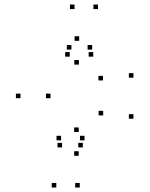

<svg xmlns="http://www.w3.org/2000/svg" viewBox="-20 -755 660 842"><path d="M226.9 67.4V47.4H206.9V67.4ZM329.8 67.4V47.4H309.8V67.4ZM350.7 -139.5V-159.5H330.7V-139.5ZM247.8 -139.5V-159.5H227.8V-139.5ZM325.2 -176.1V-196.1H305.2V-176.1ZM201.5 -324.3V-344.3H181.5V-324.3ZM325.9 -471.7V-491.7H305.9V-471.7ZM431.7 -402.3V-422.3H411.7V-402.3ZM565.2 -414.2V-434.2H545.2V-414.2ZM327.2 -576V-596H307.2V-576ZM69.8 -324.4V-344.4H49.8V-324.4ZM325.2 -71.8V-91.8H305.2V-71.8ZM565.2 -234.4V-254.4H545.2V-234.4ZM432.5 -248.8V-268.8H412.5V-248.8ZM409.7 -715.1V-735.1H389.7V-715.1ZM306.8 -715.1V-735.1H286.8V-715.1ZM285.9 -506.5V-526.5H265.9V-506.5ZM388.8 -506.5V-526.5H368.8V-506.5ZM384.2 -537.5V-557.5H364.2V-537.5ZM293.2 -537.5V-557.5H273.2V-537.5ZM252.2 -108.5V-128.5H232.2V-108.5ZM343.2 -108.5V-128.5H323.2V-108.5Z"/></svg>

Font: Monaspace Neon Dots Var
Style: Regular
Weight: 400
Designer: Riley Cran and the Lettermatic Team
Version: Version 1.100 (Monaspace Neon Dots)